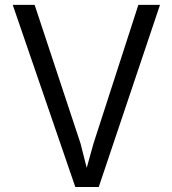

<svg xmlns="http://www.w3.org/2000/svg" viewBox="-20 -767 707 788"><path d="M32.2 -747.1H122.1L310.5 -178.2L335.9 -78.1L363.8 -178.2L547.9 -747.1H636.7L385.3 0.5H289.1Z"/></svg>

Font: Armata
Style: Regular
Weight: 400
Designer: Viktoriya Grabowska
Foundry: Viktoriya Grabowska
Version: Version 1.003